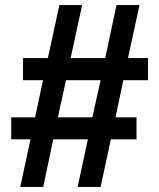

<svg xmlns="http://www.w3.org/2000/svg" viewBox="-20 -718 622 750"><path d="M59.1 12.2 99.1 -173.8H23.9V-259.8H117.2L147.9 -404.8H69.8V-491.2H167L211.9 -698.2H300.8L255.9 -491.2H391.1L435.1 -698.2H524.9L480 -491.2H558.1V-404.8H461.9L431.2 -259.8H513.2V-173.8H413.1L373 12.2H283.2L323.2 -173.8H188L148.9 12.2ZM206.1 -259.8H340.8L373 -404.8H237.8Z"/></svg>

Font: Archivo Medium
Style: Regular
Weight: 500
Designer: Hector Gatti
Foundry: Omnibus-Type
Version: Version 2.001